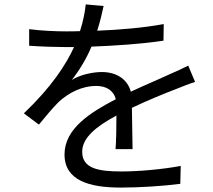

<svg xmlns="http://www.w3.org/2000/svg" viewBox="-20 -812 963 869"><path d="M88 -299 156 -248C189 -288 218 -323 246 -351C291 -392 350 -423 416 -423C459 -423 494 -404 504 -363C389 -303 272 -230 272 -113C272 6 386 37 527 37C612 37 721 30 796 20L798 -61C712 -45 606 -36 530 -36C428 -36 352 -48 352 -125C352 -189 416 -240 507 -289C507 -237 506 -174 503 -137H580C579 -184 578 -268 577 -324C651 -359 722 -388 777 -409C804 -420 839 -434 863 -441L832 -515C805 -501 780 -490 750 -477C699 -453 640 -429 572 -397C557 -455 505 -486 441 -486C398 -486 341 -473 305 -450C341 -496 373 -550 394 -601C501 -605 622 -613 720 -628L721 -703C628 -686 521 -677 420 -673C434 -717 443 -757 449 -785L368 -792C365 -759 356 -714 342 -671C320 -670 298 -670 278 -670C233 -670 164 -673 112 -680V-605C166 -601 232 -599 274 -599H315C279 -520 214 -419 88 -299Z"/></svg>

Font: GenEiGothic-pro-Regular
Style: Regular
Weight: 400
Designer: Ryoko NISHIZUKA (kana & ideographs); Paul D. Hunt (Latin, Greek & Cyrillic); Wenlong ZHANG (bopomofo); Sandoll Communica
Foundry: Adobe Systems Incorporated; o_tamon
Version: Version 1.000.140830